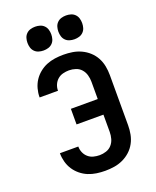

<svg xmlns="http://www.w3.org/2000/svg" viewBox="-173 -1061 947 1168"><g transform="rotate(-20 300.0 -477.0)"><path d="M303 8Q275 8 247 4Q219 0 193.5 -10.5Q168 -21 146 -39Q124 -57 109 -80Q94 -103 86.5 -130.5Q79 -158 79 -185Q79 -186 79 -186Q79 -186 79 -187H198Q198 -186 198 -186Q198 -186 198 -186Q198 -166 206 -147.5Q214 -129 229 -116Q244 -103 263.5 -98Q283 -93 303 -93Q324 -93 345.5 -100Q367 -107 381.5 -123.5Q396 -140 402 -161.5Q408 -183 408 -205V-317H234V-418H408V-530Q408 -552 402 -573.5Q396 -595 381.5 -611.5Q367 -628 345.5 -635Q324 -642 303 -642Q283 -642 263.5 -637Q244 -632 229 -619Q214 -606 206 -587.5Q198 -569 198 -549Q198 -549 198 -549Q198 -549 198 -548H79Q79 -549 79 -549Q79 -549 79 -550Q79 -577 86.5 -604.5Q94 -632 109 -655Q124 -678 146 -696Q168 -714 193.5 -724.5Q219 -735 247 -739Q275 -743 303 -743Q332 -743 361 -738.5Q390 -734 417 -721.5Q444 -709 466 -689Q488 -669 502 -643Q516 -617 521.5 -588Q527 -559 527 -530V-205Q527 -176 521.5 -147Q516 -118 502 -92Q488 -66 466 -46Q444 -26 417 -13.5Q390 -1 361 3.5Q332 8 303 8ZM400 -808Q384 -808 369 -812.5Q354 -817 343 -828Q332 -839 327.5 -854Q323 -869 323 -885Q323 -901 327.5 -916Q332 -931 343 -942Q354 -953 369 -957.5Q384 -962 400 -962Q416 -962 431 -957.5Q446 -953 457 -942Q468 -931 472.5 -916Q477 -901 477 -885Q477 -869 472.5 -854Q468 -839 457 -828Q446 -817 431 -812.5Q416 -808 400 -808ZM200 -808Q184 -808 169 -812.5Q154 -817 143 -828Q132 -839 127.5 -854Q123 -869 123 -885Q123 -901 127.5 -916Q132 -931 143 -942Q154 -953 169 -957.5Q184 -962 200 -962Q216 -962 231 -957.5Q246 -953 257 -942Q268 -931 272.5 -916Q277 -901 277 -885Q277 -869 272.5 -854Q268 -839 257 -828Q246 -817 231 -812.5Q216 -808 200 -808Z"/></g></svg>

Font: Iosevka Custom Extended
Style: Bold
Weight: 700
Width: 7
Monospace: yes
Designer: Belleve Invis
Foundry: Belleve Invis
Version: Version 11.2.4; ttfautohint (v1.8.4)